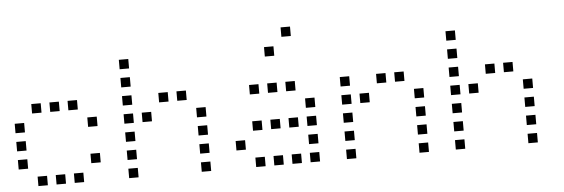

<svg xmlns="http://www.w3.org/2000/svg" viewBox="-49 -927 3097 1054"><g transform="rotate(-5 1500.0 -400.0)"><path d="M125 -476Q124 -476 124 -476Q124 -476 124 -475V-425Q124 -424 124 -424Q124 -424 125 -424H175Q176 -424 176 -424Q176 -424 176 -425V-475Q176 -476 176 -476Q176 -476 175 -476ZM225 -476Q224 -476 224 -476Q224 -476 224 -475V-425Q224 -424 224 -424Q224 -424 225 -424H275Q276 -424 276 -424Q276 -424 276 -425V-475Q276 -476 276 -476Q276 -476 275 -476ZM325 -476Q324 -476 324 -476Q324 -476 324 -475V-425Q324 -424 324 -424Q324 -424 325 -424H375Q376 -424 376 -424Q376 -424 376 -425V-475Q376 -476 376 -476Q376 -476 375 -476ZM25 -376Q24 -376 24 -376Q24 -376 24 -375V-325Q24 -324 24 -324Q24 -324 25 -324H75Q76 -324 76 -324Q76 -324 76 -325V-375Q76 -376 76 -376Q76 -376 75 -376ZM425 -376Q424 -376 424 -376Q424 -376 424 -375V-325Q424 -324 424 -324Q424 -324 425 -324H475Q476 -324 476 -324Q476 -324 476 -325V-375Q476 -376 476 -376Q476 -376 475 -376ZM25 -276Q24 -276 24 -276Q24 -276 24 -275V-225Q24 -224 24 -224Q24 -224 25 -224H75Q76 -224 76 -224Q76 -224 76 -225V-275Q76 -276 76 -276Q76 -276 75 -276ZM25 -176Q24 -176 24 -176Q24 -176 24 -175V-125Q24 -124 24 -124Q24 -124 25 -124H75Q76 -124 76 -124Q76 -124 76 -125V-175Q76 -176 76 -176Q76 -176 75 -176ZM425 -176Q424 -176 424 -176Q424 -176 424 -175V-125Q424 -124 424 -124Q424 -124 425 -124H475Q476 -124 476 -124Q476 -124 476 -125V-175Q476 -176 476 -176Q476 -176 475 -176ZM125 -76Q124 -76 124 -76Q124 -76 124 -75V-25Q124 -24 124 -24Q124 -24 125 -24H175Q176 -24 176 -24Q176 -24 176 -25V-75Q176 -76 176 -76Q176 -76 175 -76ZM225 -76Q224 -76 224 -76Q224 -76 224 -75V-25Q224 -24 224 -24Q224 -24 225 -24H275Q276 -24 276 -24Q276 -24 276 -25V-75Q276 -76 276 -76Q276 -76 275 -76ZM325 -76Q324 -76 324 -76Q324 -76 324 -75V-25Q324 -24 324 -24Q324 -24 325 -24H375Q376 -24 376 -24Q376 -24 376 -25V-75Q376 -76 376 -76Q376 -76 375 -76Z M625 -676Q624 -676 624 -676Q624 -676 624 -675V-625Q624 -624 624 -624Q624 -624 625 -624H675Q676 -624 676 -624Q676 -624 676 -625V-675Q676 -676 676 -676Q676 -676 675 -676ZM625 -576Q624 -576 624 -576Q624 -576 624 -575V-525Q624 -524 624 -524Q624 -524 625 -524H675Q676 -524 676 -524Q676 -524 676 -525V-575Q676 -576 676 -576Q676 -576 675 -576ZM625 -476Q624 -476 624 -476Q624 -476 624 -475V-425Q624 -424 624 -424Q624 -424 625 -424H675Q676 -424 676 -424Q676 -424 676 -425V-475Q676 -476 676 -476Q676 -476 675 -476ZM825 -476Q824 -476 824 -476Q824 -476 824 -475V-425Q824 -424 824 -424Q824 -424 825 -424H875Q876 -424 876 -424Q876 -424 876 -425V-475Q876 -476 876 -476Q876 -476 875 -476ZM925 -476Q924 -476 924 -476Q924 -476 924 -475V-425Q924 -424 924 -424Q924 -424 925 -424H975Q976 -424 976 -424Q976 -424 976 -425V-475Q976 -476 976 -476Q976 -476 975 -476ZM625 -376Q624 -376 624 -376Q624 -376 624 -375V-325Q624 -324 624 -324Q624 -324 625 -324H675Q676 -324 676 -324Q676 -324 676 -325V-375Q676 -376 676 -376Q676 -376 675 -376ZM725 -376Q724 -376 724 -376Q724 -376 724 -375V-325Q724 -324 724 -324Q724 -324 725 -324H775Q776 -324 776 -324Q776 -324 776 -325V-375Q776 -376 776 -376Q776 -376 775 -376ZM1025 -376Q1024 -376 1024 -376Q1024 -376 1024 -375V-325Q1024 -324 1024 -324Q1024 -324 1025 -324H1075Q1076 -324 1076 -324Q1076 -324 1076 -325V-375Q1076 -376 1076 -376Q1076 -376 1075 -376ZM625 -276Q624 -276 624 -276Q624 -276 624 -275V-225Q624 -224 624 -224Q624 -224 625 -224H675Q676 -224 676 -224Q676 -224 676 -225V-275Q676 -276 676 -276Q676 -276 675 -276ZM1025 -276Q1024 -276 1024 -276Q1024 -276 1024 -275V-225Q1024 -224 1024 -224Q1024 -224 1025 -224H1075Q1076 -224 1076 -224Q1076 -224 1076 -225V-275Q1076 -276 1076 -276Q1076 -276 1075 -276ZM625 -176Q624 -176 624 -176Q624 -176 624 -175V-125Q624 -124 624 -124Q624 -124 625 -124H675Q676 -124 676 -124Q676 -124 676 -125V-175Q676 -176 676 -176Q676 -176 675 -176ZM1025 -176Q1024 -176 1024 -176Q1024 -176 1024 -175V-125Q1024 -124 1024 -124Q1024 -124 1025 -124H1075Q1076 -124 1076 -124Q1076 -124 1076 -125V-175Q1076 -176 1076 -176Q1076 -176 1075 -176ZM625 -76Q624 -76 624 -76Q624 -76 624 -75V-25Q624 -24 624 -24Q624 -24 625 -24H675Q676 -24 676 -24Q676 -24 676 -25V-75Q676 -76 676 -76Q676 -76 675 -76ZM1025 -76Q1024 -76 1024 -76Q1024 -76 1024 -75V-25Q1024 -24 1024 -24Q1024 -24 1025 -24H1075Q1076 -24 1076 -24Q1076 -24 1076 -25V-75Q1076 -76 1076 -76Q1076 -76 1075 -76Z M1525 -776Q1524 -776 1524 -776Q1524 -776 1524 -775V-725Q1524 -724 1524 -724Q1524 -724 1525 -724H1575Q1576 -724 1576 -724Q1576 -724 1576 -725V-775Q1576 -776 1576 -776Q1576 -776 1575 -776ZM1425 -676Q1424 -676 1424 -676Q1424 -676 1424 -675V-625Q1424 -624 1424 -624Q1424 -624 1425 -624H1475Q1476 -624 1476 -624Q1476 -624 1476 -625V-675Q1476 -676 1476 -676Q1476 -676 1475 -676ZM1325 -476Q1324 -476 1324 -476Q1324 -476 1324 -475V-425Q1324 -424 1324 -424Q1324 -424 1325 -424H1375Q1376 -424 1376 -424Q1376 -424 1376 -425V-475Q1376 -476 1376 -476Q1376 -476 1375 -476ZM1425 -476Q1424 -476 1424 -476Q1424 -476 1424 -475V-425Q1424 -424 1424 -424Q1424 -424 1425 -424H1475Q1476 -424 1476 -424Q1476 -424 1476 -425V-475Q1476 -476 1476 -476Q1476 -476 1475 -476ZM1525 -476Q1524 -476 1524 -476Q1524 -476 1524 -475V-425Q1524 -424 1524 -424Q1524 -424 1525 -424H1575Q1576 -424 1576 -424Q1576 -424 1576 -425V-475Q1576 -476 1576 -476Q1576 -476 1575 -476ZM1625 -376Q1624 -376 1624 -376Q1624 -376 1624 -375V-325Q1624 -324 1624 -324Q1624 -324 1625 -324H1675Q1676 -324 1676 -324Q1676 -324 1676 -325V-375Q1676 -376 1676 -376Q1676 -376 1675 -376ZM1325 -276Q1324 -276 1324 -276Q1324 -276 1324 -275V-225Q1324 -224 1324 -224Q1324 -224 1325 -224H1375Q1376 -224 1376 -224Q1376 -224 1376 -225V-275Q1376 -276 1376 -276Q1376 -276 1375 -276ZM1425 -276Q1424 -276 1424 -276Q1424 -276 1424 -275V-225Q1424 -224 1424 -224Q1424 -224 1425 -224H1475Q1476 -224 1476 -224Q1476 -224 1476 -225V-275Q1476 -276 1476 -276Q1476 -276 1475 -276ZM1525 -276Q1524 -276 1524 -276Q1524 -276 1524 -275V-225Q1524 -224 1524 -224Q1524 -224 1525 -224H1575Q1576 -224 1576 -224Q1576 -224 1576 -225V-275Q1576 -276 1576 -276Q1576 -276 1575 -276ZM1625 -276Q1624 -276 1624 -276Q1624 -276 1624 -275V-225Q1624 -224 1624 -224Q1624 -224 1625 -224H1675Q1676 -224 1676 -224Q1676 -224 1676 -225V-275Q1676 -276 1676 -276Q1676 -276 1675 -276ZM1225 -176Q1224 -176 1224 -176Q1224 -176 1224 -175V-125Q1224 -124 1224 -124Q1224 -124 1225 -124H1275Q1276 -124 1276 -124Q1276 -124 1276 -125V-175Q1276 -176 1276 -176Q1276 -176 1275 -176ZM1625 -176Q1624 -176 1624 -176Q1624 -176 1624 -175V-125Q1624 -124 1624 -124Q1624 -124 1625 -124H1675Q1676 -124 1676 -124Q1676 -124 1676 -125V-175Q1676 -176 1676 -176Q1676 -176 1675 -176ZM1325 -76Q1324 -76 1324 -76Q1324 -76 1324 -75V-25Q1324 -24 1324 -24Q1324 -24 1325 -24H1375Q1376 -24 1376 -24Q1376 -24 1376 -25V-75Q1376 -76 1376 -76Q1376 -76 1375 -76ZM1425 -76Q1424 -76 1424 -76Q1424 -76 1424 -75V-25Q1424 -24 1424 -24Q1424 -24 1425 -24H1475Q1476 -24 1476 -24Q1476 -24 1476 -25V-75Q1476 -76 1476 -76Q1476 -76 1475 -76ZM1525 -76Q1524 -76 1524 -76Q1524 -76 1524 -75V-25Q1524 -24 1524 -24Q1524 -24 1525 -24H1575Q1576 -24 1576 -24Q1576 -24 1576 -25V-75Q1576 -76 1576 -76Q1576 -76 1575 -76ZM1625 -76Q1624 -76 1624 -76Q1624 -76 1624 -75V-25Q1624 -24 1624 -24Q1624 -24 1625 -24H1675Q1676 -24 1676 -24Q1676 -24 1676 -25V-75Q1676 -76 1676 -76Q1676 -76 1675 -76Z M1825 -476Q1824 -476 1824 -476Q1824 -476 1824 -475V-425Q1824 -424 1824 -424Q1824 -424 1825 -424H1875Q1876 -424 1876 -424Q1876 -424 1876 -425V-475Q1876 -476 1876 -476Q1876 -476 1875 -476ZM2025 -476Q2024 -476 2024 -476Q2024 -476 2024 -475V-425Q2024 -424 2024 -424Q2024 -424 2025 -424H2075Q2076 -424 2076 -424Q2076 -424 2076 -425V-475Q2076 -476 2076 -476Q2076 -476 2075 -476ZM2125 -476Q2124 -476 2124 -476Q2124 -476 2124 -475V-425Q2124 -424 2124 -424Q2124 -424 2125 -424H2175Q2176 -424 2176 -424Q2176 -424 2176 -425V-475Q2176 -476 2176 -476Q2176 -476 2175 -476ZM1825 -376Q1824 -376 1824 -376Q1824 -376 1824 -375V-325Q1824 -324 1824 -324Q1824 -324 1825 -324H1875Q1876 -324 1876 -324Q1876 -324 1876 -325V-375Q1876 -376 1876 -376Q1876 -376 1875 -376ZM1925 -376Q1924 -376 1924 -376Q1924 -376 1924 -375V-325Q1924 -324 1924 -324Q1924 -324 1925 -324H1975Q1976 -324 1976 -324Q1976 -324 1976 -325V-375Q1976 -376 1976 -376Q1976 -376 1975 -376ZM2225 -376Q2224 -376 2224 -376Q2224 -376 2224 -375V-325Q2224 -324 2224 -324Q2224 -324 2225 -324H2275Q2276 -324 2276 -324Q2276 -324 2276 -325V-375Q2276 -376 2276 -376Q2276 -376 2275 -376ZM1825 -276Q1824 -276 1824 -276Q1824 -276 1824 -275V-225Q1824 -224 1824 -224Q1824 -224 1825 -224H1875Q1876 -224 1876 -224Q1876 -224 1876 -225V-275Q1876 -276 1876 -276Q1876 -276 1875 -276ZM2225 -276Q2224 -276 2224 -276Q2224 -276 2224 -275V-225Q2224 -224 2224 -224Q2224 -224 2225 -224H2275Q2276 -224 2276 -224Q2276 -224 2276 -225V-275Q2276 -276 2276 -276Q2276 -276 2275 -276ZM1825 -176Q1824 -176 1824 -176Q1824 -176 1824 -175V-125Q1824 -124 1824 -124Q1824 -124 1825 -124H1875Q1876 -124 1876 -124Q1876 -124 1876 -125V-175Q1876 -176 1876 -176Q1876 -176 1875 -176ZM2225 -176Q2224 -176 2224 -176Q2224 -176 2224 -175V-125Q2224 -124 2224 -124Q2224 -124 2225 -124H2275Q2276 -124 2276 -124Q2276 -124 2276 -125V-175Q2276 -176 2276 -176Q2276 -176 2275 -176ZM1825 -76Q1824 -76 1824 -76Q1824 -76 1824 -75V-25Q1824 -24 1824 -24Q1824 -24 1825 -24H1875Q1876 -24 1876 -24Q1876 -24 1876 -25V-75Q1876 -76 1876 -76Q1876 -76 1875 -76ZM2225 -76Q2224 -76 2224 -76Q2224 -76 2224 -75V-25Q2224 -24 2224 -24Q2224 -24 2225 -24H2275Q2276 -24 2276 -24Q2276 -24 2276 -25V-75Q2276 -76 2276 -76Q2276 -76 2275 -76Z M2425 -676Q2424 -676 2424 -676Q2424 -676 2424 -675V-625Q2424 -624 2424 -624Q2424 -624 2425 -624H2475Q2476 -624 2476 -624Q2476 -624 2476 -625V-675Q2476 -676 2476 -676Q2476 -676 2475 -676ZM2425 -576Q2424 -576 2424 -576Q2424 -576 2424 -575V-525Q2424 -524 2424 -524Q2424 -524 2425 -524H2475Q2476 -524 2476 -524Q2476 -524 2476 -525V-575Q2476 -576 2476 -576Q2476 -576 2475 -576ZM2425 -476Q2424 -476 2424 -476Q2424 -476 2424 -475V-425Q2424 -424 2424 -424Q2424 -424 2425 -424H2475Q2476 -424 2476 -424Q2476 -424 2476 -425V-475Q2476 -476 2476 -476Q2476 -476 2475 -476ZM2625 -476Q2624 -476 2624 -476Q2624 -476 2624 -475V-425Q2624 -424 2624 -424Q2624 -424 2625 -424H2675Q2676 -424 2676 -424Q2676 -424 2676 -425V-475Q2676 -476 2676 -476Q2676 -476 2675 -476ZM2725 -476Q2724 -476 2724 -476Q2724 -476 2724 -475V-425Q2724 -424 2724 -424Q2724 -424 2725 -424H2775Q2776 -424 2776 -424Q2776 -424 2776 -425V-475Q2776 -476 2776 -476Q2776 -476 2775 -476ZM2425 -376Q2424 -376 2424 -376Q2424 -376 2424 -375V-325Q2424 -324 2424 -324Q2424 -324 2425 -324H2475Q2476 -324 2476 -324Q2476 -324 2476 -325V-375Q2476 -376 2476 -376Q2476 -376 2475 -376ZM2525 -376Q2524 -376 2524 -376Q2524 -376 2524 -375V-325Q2524 -324 2524 -324Q2524 -324 2525 -324H2575Q2576 -324 2576 -324Q2576 -324 2576 -325V-375Q2576 -376 2576 -376Q2576 -376 2575 -376ZM2825 -376Q2824 -376 2824 -376Q2824 -376 2824 -375V-325Q2824 -324 2824 -324Q2824 -324 2825 -324H2875Q2876 -324 2876 -324Q2876 -324 2876 -325V-375Q2876 -376 2876 -376Q2876 -376 2875 -376ZM2425 -276Q2424 -276 2424 -276Q2424 -276 2424 -275V-225Q2424 -224 2424 -224Q2424 -224 2425 -224H2475Q2476 -224 2476 -224Q2476 -224 2476 -225V-275Q2476 -276 2476 -276Q2476 -276 2475 -276ZM2825 -276Q2824 -276 2824 -276Q2824 -276 2824 -275V-225Q2824 -224 2824 -224Q2824 -224 2825 -224H2875Q2876 -224 2876 -224Q2876 -224 2876 -225V-275Q2876 -276 2876 -276Q2876 -276 2875 -276ZM2425 -176Q2424 -176 2424 -176Q2424 -176 2424 -175V-125Q2424 -124 2424 -124Q2424 -124 2425 -124H2475Q2476 -124 2476 -124Q2476 -124 2476 -125V-175Q2476 -176 2476 -176Q2476 -176 2475 -176ZM2825 -176Q2824 -176 2824 -176Q2824 -176 2824 -175V-125Q2824 -124 2824 -124Q2824 -124 2825 -124H2875Q2876 -124 2876 -124Q2876 -124 2876 -125V-175Q2876 -176 2876 -176Q2876 -176 2875 -176ZM2425 -76Q2424 -76 2424 -76Q2424 -76 2424 -75V-25Q2424 -24 2424 -24Q2424 -24 2425 -24H2475Q2476 -24 2476 -24Q2476 -24 2476 -25V-75Q2476 -76 2476 -76Q2476 -76 2475 -76ZM2825 -76Q2824 -76 2824 -76Q2824 -76 2824 -75V-25Q2824 -24 2824 -24Q2824 -24 2825 -24H2875Q2876 -24 2876 -24Q2876 -24 2876 -25V-75Q2876 -76 2876 -76Q2876 -76 2875 -76Z"/></g></svg>

Font: Doto
Style: Regular
Weight: 400
Monospace: yes
Version: Version 1.000